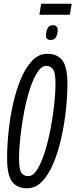

<svg xmlns="http://www.w3.org/2000/svg" viewBox="-20 -998 404 1028"><path d="M126 10Q71 10 44.5 -25.5Q18 -61 18 -151Q18 -215 25.5 -290Q33 -365 49.5 -439.5Q66 -514 91.5 -575Q117 -636 152 -673Q187 -710 233 -710Q287 -710 314 -674.5Q341 -639 341 -549Q341 -485 333 -410Q325 -335 308.5 -260.5Q292 -186 266.5 -125Q241 -64 206 -27Q171 10 126 10ZM132 -55Q157 -55 179 -90Q201 -125 219 -181.5Q237 -238 250 -304.5Q263 -371 270 -435.5Q277 -500 277 -551Q277 -606 265 -625.5Q253 -645 227 -645Q202 -645 179.5 -610Q157 -575 139 -518.5Q121 -462 108.5 -395.5Q96 -329 89 -264.5Q82 -200 82 -149Q82 -94 93.5 -74.5Q105 -55 132 -55ZM251 -784Q226 -784 226 -809Q226 -827 234 -845Q242 -863 263 -863Q289 -863 289 -836Q289 -818 281 -801Q273 -784 251 -784ZM191 -919 200 -978H364L354 -919Z"/></svg>

Font: Georama ExtraCondensed
Style: Italic
Weight: 400
Width: 2
Italic angle: -9°
Designer: Jean-Baptiste Levee
Foundry: Production Type
Version: Version 1.000